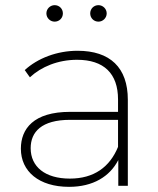

<svg xmlns="http://www.w3.org/2000/svg" viewBox="-20 -721 614 745"><path d="M438 -151C406 -73 345 -28 251 -28C155 -28 99 -74 99 -146C99 -209 141 -256 252 -256H438ZM248 4C341 4 406 -36 439 -100V0H476V-334C476 -459 407 -524 281 -524C201 -524 126 -495 76 -449L96 -421C140 -462 205 -489 279 -489C383 -489 438 -436 438 -335V-287H252C110 -287 61 -221 61 -144C61 -56 131 4 248 4ZM192 -637C210 -637 224 -651 224 -669C224 -687 210 -701 192 -701C175 -701 160 -687 160 -669C160 -651 175 -637 192 -637ZM362 -637C379 -637 394 -651 394 -669C394 -687 379 -701 362 -701C344 -701 330 -687 330 -669C330 -651 344 -637 362 -637Z"/></svg>

Font: Montserrat-Alt1 ExtLt
Style: Regular
Weight: 200
Designer: Differentunic
Foundry: Differentunic
Version: Version 7.222